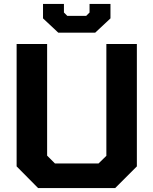

<svg xmlns="http://www.w3.org/2000/svg" viewBox="-20 -962 785 982"><path d="M278 -795 200 -868V-942H307V-898L324 -881H421L438 -898V-942H545V-868L467 -795ZM175 0 65 -111V-737H221V-166L261 -126H484L524 -165V-737H680V-111L569 0Z"/></svg>

Font: Tomorrow SemiBold
Style: Regular
Weight: 600
Designer: Tony de Marco, Monica Rizzolli
Foundry: Just in Type
Version: Version 2.002